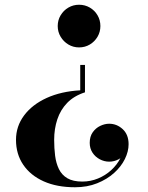

<svg xmlns="http://www.w3.org/2000/svg" viewBox="-20 -550 624 810"><path d="M296.5 240Q220 240 164.2 215Q108.5 190 78 145Q47.5 100 47.5 40Q47.5 -17.5 81.8 -63.2Q116 -109 177 -136.8Q238 -164.5 318.5 -169V-276H338.5V-160.5Q292 -145.5 263.5 -116Q235 -86.5 221.8 -46.5Q208.5 -6.5 208.5 40Q208.5 75 212.5 106.8Q216.5 138.5 228.5 163.2Q240.5 188 264.2 202Q288 216 327 216Q362 216 393.5 203Q425 190 449.5 167.5Q474 145 488.2 116.8Q502.5 88.5 502.5 58.5H521.5Q521.5 79.5 510 96Q498.5 112.5 480 122.2Q461.5 132 440.5 132Q420 132 401 122Q382 112 370.2 94Q358.5 76 358.5 52.5Q358.5 26 371.2 8Q384 -10 403 -19Q422 -28 440.5 -28Q473 -28 497.8 -5Q522.5 18 522.5 58.5Q522.5 89 506.8 121Q491 153 461.2 179.8Q431.5 206.5 389.8 223.2Q348 240 296.5 240ZM313.5 -350Q289 -350 268.5 -362.2Q248 -374.5 235.8 -395Q223.5 -415.5 223.5 -440Q223.5 -465 235.8 -485.5Q248 -506 268.5 -518Q289 -530 313.5 -530Q338.5 -530 359 -518Q379.5 -506 391.5 -485.5Q403.5 -465 403.5 -440Q403.5 -415.5 391.5 -395Q379.5 -374.5 359 -362.2Q338.5 -350 313.5 -350Z"/></svg>

Font: Bodoni Moda 11pt
Style: Bold
Weight: 700
Designer: Owen Earl
Foundry: indestructible type
Version: Version 2.004